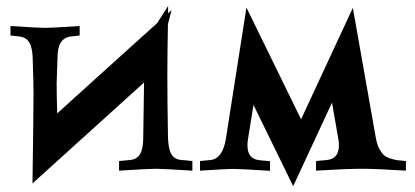

<svg xmlns="http://www.w3.org/2000/svg" viewBox="-20 -578 1410 652"><path d="M562.5 -543.5 550.3 -496.1Q548.3 -392.6 548.3 -324.2Q548.3 -230 550.3 -122.6Q550.3 -77.6 560.5 -57.1Q570.8 -36.6 596.2 -34.7H595.7Q598.6 -34.7 614 -33.2Q629.4 -31.7 633.3 -31.2V1.5Q530.8 -4.9 508.8 -4.9Q486.8 -4.9 384.3 1.5V-31.2L421.9 -34.7H421.4Q443.8 -36.6 454.8 -53.5Q465.8 -70.3 466.3 -105.5Q468.8 -251 469.2 -297.9L90.3 44.9Q93.8 -195.3 93.8 -258.3Q93.8 -302.7 91.3 -369.6Q91.3 -411.6 80.8 -431.4Q70.3 -451.2 45.9 -454.1L15.6 -457.5V-489.7Q108.9 -483.4 133.3 -483.4Q157.2 -483.4 250.5 -489.7V-457.5L220.2 -454.1Q175.3 -448.7 175.3 -382.8Q175.3 -367.7 173.8 -338.1Q172.4 -308.6 172.4 -294.4Q172.4 -253.9 174.3 -192.9Q215.8 -230.5 335 -338.4Q454.1 -446.3 513.7 -499.5L550.8 -557.6V-532.7Q552.7 -534.7 556.6 -538.3Q560.5 -542 562.5 -543.5Z M1002.4 -172.9 1178.2 -551.3 1256.8 -106.9V-107.4Q1260.3 -87.4 1267.8 -73.2Q1275.4 -59.1 1283.2 -51.8Q1291 -44.4 1305.7 -39.8Q1320.3 -35.2 1329.6 -33.9Q1338.9 -32.7 1358.4 -31.2V1.5Q1256.8 -4.9 1210 -4.9Q1155.8 -4.9 1053.2 1.5V-31.2L1090.8 -34.7H1090.3Q1130.9 -38.6 1130.9 -85Q1130.9 -95.7 1129.4 -103.5L1107.4 -229.5Q1084 -179.2 1037.6 -79.1Q991.2 21 975.6 54.2L840.8 -221.7Q828.1 -142.6 821.8 -103.5Q820.3 -94.2 820.3 -85Q820.3 -38.1 859.9 -34.2H859.4Q863.3 -33.7 878.7 -32.2Q894 -30.8 897 -30.8V2Q795.4 -4.4 770 -4.4Q752.9 -4.4 659.2 1.5V-31.2L696.3 -34.7Q736.3 -40.5 747.1 -106.9Q757.3 -171.9 782 -329.8Q806.6 -487.8 816.9 -552.2Z"/></svg>

Font: Flanker
Style: Bold
Weight: 700
Designer: Flanker
Foundry: Flanker
Version: Version 2.021